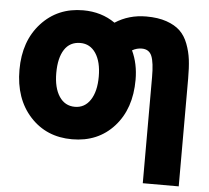

<svg xmlns="http://www.w3.org/2000/svg" viewBox="-53 -615 955 878"><g transform="rotate(5 424.0 -176.0)"><path d="M560 -262Q560 -129 486.5 -47.5Q413 34 294 34Q176 34 101.5 -47.5Q27 -129 27 -262Q27 -394 102 -476Q177 -558 294 -558Q378 -558 441 -514Q504 -555 584 -555Q638 -555 677 -541.5Q716 -528 739.5 -505.5Q763 -483 776.5 -447.5Q790 -412 794.5 -375.5Q799 -339 799 -289V206H634V-281Q634 -348 622 -377.5Q610 -407 576 -407Q553 -407 532 -395Q560 -336 560 -262ZM294 -408Q246 -408 221 -369.5Q196 -331 196 -262Q196 -194 222 -154.5Q248 -115 294 -115Q339 -115 365 -154.5Q391 -194 391 -262Q391 -330 365 -369Q339 -408 294 -408Z"/></g></svg>

Font: Repo
Style: ExtraBold
Weight: 800
Designer: Stefan Peev
Foundry: Context Ltd
Version: Version 001.000